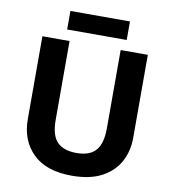

<svg xmlns="http://www.w3.org/2000/svg" viewBox="-94 -959 945 1051"><g transform="rotate(10 378.0 -433.5)"><path d="M671 -252Q671 -178 638.5 -118.5Q606 -59 540.5 -24.5Q475 10 375 10Q233 10 159 -62.5Q85 -135 85 -254V-714H236V-277Q236 -189 272 -153Q308 -117 379 -117Q453 -117 486.5 -156Q520 -195 520 -278V-714H671ZM543 -877V-774H212V-877Z"/></g></svg>

Font: Noto Sans Javanese
Style: Regular
Weight: 400
Designer: Monotype Design Team
Foundry: Monotype Imaging Inc.
Version: Version 2.004